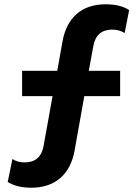

<svg xmlns="http://www.w3.org/2000/svg" viewBox="-20 -747 644 895"><path d="M503 -609Q429 -609 415 -532L394 -417H540V-299H373L328 -47Q313 38 261 83Q209 128 126 128Q58 128 16 101L38 -6Q60 10 95 10Q169 10 183 -66L225 -299H83V-417H247L271 -552Q286 -637 337.5 -682Q389 -727 473 -727Q541 -727 582 -700L561 -593Q536 -609 503 -609Z"/></svg>

Font: Elaine Sans
Style: Bold
Weight: 700
Designer: Wei Huang
Foundry: Wei Huang
Version: Version 2.001;December 24, 2019;FontCreator 12.0.0.2547 64-b